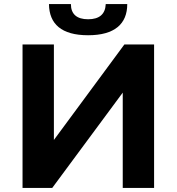

<svg xmlns="http://www.w3.org/2000/svg" viewBox="-20 -917 862 937"><path d="M235 0 579 -465V0H732V-700H587L243 -234V-700H90V0ZM410 -745C539 -745 601 -800 601 -897H496C494 -848 465 -823 410 -823C355 -823 326 -848 326 -897H219C220 -800 280 -745 410 -745Z"/></svg>

Font: Montserrat-Alt1
Style: Bold
Weight: 700
Designer: Differentunic
Foundry: Differentunic
Version: Version 7.222